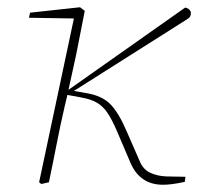

<svg xmlns="http://www.w3.org/2000/svg" viewBox="-20 -503 547 530"><path d="M88 0 184 -452 60 -454 63 -468 201 -483 214 -473 190 -351 169 -255 491 -482Q498 -481 502.5 -476.5Q507 -472 507 -467Q507 -461 504.5 -457Q502 -453 492 -447L184 -252L218 -246Q261 -239 284 -216Q307 -193 329 -142L367 -55Q376 -35 395 -26Q414 -17 439 -16L492 -15L490 -1Q472 3 457 5Q442 7 430 7Q366 7 340 -54L302 -143Q289 -173 277 -191Q265 -209 248.5 -219Q232 -229 204 -234L166 -241L158 -207Q146 -155 136 -103.5Q126 -52 115 0L94 5Z"/></svg>

Font: Source Serif Pro ExtraLight
Style: Italic
Weight: 200
Italic angle: -12°
Designer: Frank Grießhammer
Foundry: Adobe Systems Incorporated
Version: Version 3.001;hotconv 1.0.111;makeotfexe 2.5.65597